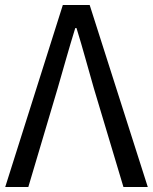

<svg xmlns="http://www.w3.org/2000/svg" viewBox="-20 -753 615 773"><path d="M1 0H94L212 -397C237 -483 256 -553 283 -640H288C315 -553 333 -483 358 -397L477 0H575L341 -733H233Z"/></svg>

Font: Source Han Sans KR
Style: Regular
Weight: 400
Designer: Ryoko NISHIZUKA 西塚涼子 (kana, bopomofo & ideographs); Paul D. Hunt (Latin, Greek & Cyrillic); Sandoll Communications 산돌커뮤니
Foundry: Adobe
Version: Version 2.004;hotconv 1.0.118;makeotfexe 2.5.65603